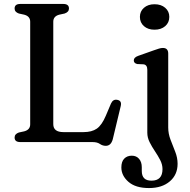

<svg xmlns="http://www.w3.org/2000/svg" viewBox="-20 -720 962 973"><path d="M307.5 -651.5 280 -645.5Q250 -637.5 250 -610V-91Q250 -50.5 301.5 -50.5H403.5Q445 -50.5 470.5 -68Q496 -85.5 516.5 -134L542.5 -195.5Q553 -218.5 574.5 -214Q599 -209.5 591.5 -181L551.5 -14.5Q542.5 19 516 19Q500 19 486.2 9.5Q472.5 0 449.5 0H83Q54 0 54 -23Q54 -41 75.5 -48.5L103 -54.5Q133 -62.5 133 -90V-610Q133 -637.5 103 -645.5L75.5 -651.5Q54 -659 54 -677Q54 -700 83 -700H300.5Q329.5 -700 329.5 -677Q329.5 -659 307.5 -651.5ZM763 -569.5Q730 -569.5 709.5 -587.5Q689 -605.5 689 -634.5Q689 -662.5 709.5 -680.5Q730 -698.5 763 -698.5Q796.5 -698.5 817.2 -680.5Q838 -662.5 838 -634.5Q838 -605.5 817.2 -587.5Q796.5 -569.5 763 -569.5ZM832.5 -74Q832.5 -42.5 844.2 -12Q856 18.5 868 49Q880 79.5 880 110Q880 165.5 840.5 199.2Q801 233 735 233Q667 233 631 201.5Q595 170 595 128.5Q595 99 609.5 84Q624 69 648 69Q671 69 684.8 85Q698.5 101 698.5 127.5V146.5Q698.5 196 748 195.5Q803.5 195.5 803.5 137Q803.5 114 792 91.5Q780.5 69 765.2 46.5Q750 24 738.2 0.5Q726.5 -23 726.5 -47.5V-366.5Q726.5 -391 708 -394L675.5 -395.5Q658 -399.5 658 -414Q658 -429 680.5 -437L759.5 -465Q775 -470.5 785.8 -473.8Q796.5 -477 805.5 -477Q832.5 -477 832.5 -448.5Z"/></svg>

Font: Fraunces 9pt Soft
Style: Regular
Weight: 400
Version: Version 1.000;[0bf87f6ff]